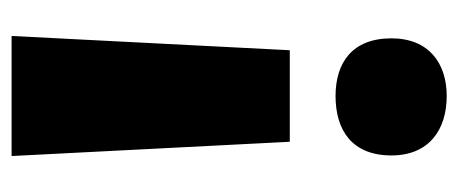

<svg xmlns="http://www.w3.org/2000/svg" viewBox="-244 -358 772 323"><g transform="rotate(90 141.5 -197.0)"><path d="M242 -470C242 -533 199 -563 142 -563C87 -563 45 -533 45 -470C45 -404 86 -376 142 -376C200 -376 242 -404 242 -470ZM65 -299 41 169H243L219 -299Z"/></g></svg>

Font: Noto Sans Devanagari UI SemiCondensed Black
Style: Regular
Weight: 900
Width: 4
Designer: Jelle Bosma - Monotype Design Team
Foundry: Monotype Imaging Inc.
Version: Version 2.004